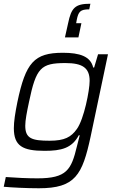

<svg xmlns="http://www.w3.org/2000/svg" viewBox="-21 -800 640 1026"><path d="M343 -676 326 -600H398L414 -676H386L389 -693C398 -738 408 -750 456 -750L462 -780C380 -780 360 -758 343 -676ZM187 206C381 206 419 135 463 -69L556 -510H503L482 -439H477C463 -499 405 -518 315 -518C161 -518 116 -465 72 -255C60 -196 53 -150 53 -115C53 -20 100 6 217 6C307 6 363 -8 400 -77H405L390 -18C360 107 336 153 179 153C129 153 61 150 10 146L-1 198C42 202 121 206 187 206ZM244 -48C149 -48 114 -60 114 -128C114 -157 122 -199 134 -255C172 -438 197 -463 329 -463C420 -463 458 -437 458 -368C458 -317 428 -164 390 -111C359 -67 324 -48 244 -48Z"/></svg>

Font: Saira UNSAM Light Italic
Style: Regular
Weight: 300
Italic angle: -12°
Designer: Hector Gatti with collaboration of the Omnibus-Type team
Foundry: Omnibus-Type
Version: Version 0.072;PS 000.072;hotconv 1.0.88;makeotf.lib2.5.64775